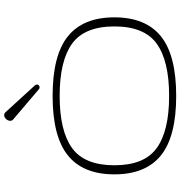

<svg xmlns="http://www.w3.org/2000/svg" viewBox="6 -820 826 877"><g transform="rotate(-90 418.5 -382.0)"><path d="M418.5 10.3Q232.9 10.3 146.5 -59.6Q60.1 -129.4 60.1 -272Q60.1 -414.6 146.5 -484.4Q232.9 -554.2 418.5 -554.2Q604 -554.2 690.7 -484.4Q777.3 -414.6 777.3 -272Q777.3 -129.4 690.7 -59.6Q604 10.3 418.5 10.3ZM418.5 -22Q578.6 -22 657.2 -78.9Q735.8 -135.7 735.8 -272Q735.8 -408.2 657.2 -465.1Q578.6 -522 418.5 -522Q258.3 -522 179.9 -465.1Q101.6 -408.2 101.6 -272Q101.6 -135.7 179.9 -78.9Q258.3 -22 418.5 -22ZM457 -613.8Q453.1 -613.8 449.7 -616.2L312 -733.4Q304.7 -739.3 304.7 -747.1Q304.7 -757.8 312.5 -766.6Q320.3 -775.4 331.1 -775.4Q337.9 -775.4 343.3 -770L466.3 -635.3Q470.2 -631.3 470.2 -626.5Q470.2 -613.8 457 -613.8Z"/></g></svg>

Font: Gruppo
Style: Regular
Weight: 400
Designer: Vernon Adams
Foundry: Vernon Adams
Version: Version 1.001; ttfautohint (v1.8.4.7-5d5b);gftools[0.9.28]